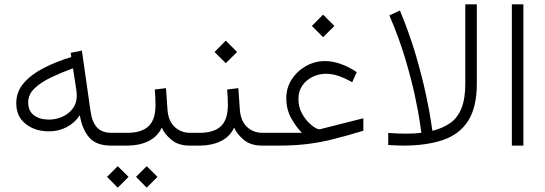

<svg xmlns="http://www.w3.org/2000/svg" viewBox="-20 -678 2539 894"><path d="M497.6 0Q427.7 0 395 -38.3Q362.3 -76.7 351.6 -141.6Q328.6 -106 290.8 -86.2Q252.9 -66.4 208 -66.4Q143.1 -66.4 99.4 -101.1Q55.7 -135.7 55.7 -197.3Q55.7 -250 89.8 -290.3Q124 -330.6 182.1 -360.6Q240.2 -390.6 312 -412.6L309.1 -432.1L361.3 -442.4L401.9 -158.2Q408.7 -109.4 431.9 -84.5Q455.1 -59.6 498.5 -59.6H521V0ZM337.4 -231Q337.4 -238.8 336.7 -246.3Q335.9 -253.9 335 -262.2L319.8 -359.9Q265.6 -340.3 218 -317.6Q170.4 -294.9 140.9 -266.6Q111.3 -238.3 111.3 -201.2Q111.3 -161.1 138.4 -141.1Q165.5 -121.1 207.5 -121.1Q241.2 -121.1 271 -134.8Q300.8 -148.4 319.1 -173.1Q337.4 -197.8 337.4 -231Z M500.5 -59.6H573.7Q637.7 -59.6 670.7 -89.4Q703.6 -119.1 704.1 -187.5Q704.1 -208.5 703.1 -226.8Q702.1 -245.1 700.7 -261.2L752.9 -267.6L759.8 -168.5Q763.2 -115.7 792.7 -87.6Q822.3 -59.6 864.3 -59.6H883.8V0H863.8Q809.6 0 777.1 -27.8Q744.6 -55.7 733.4 -84Q713.4 -41 670.7 -20.5Q627.9 0 573.2 0H500.5ZM663.1 95.7 713.4 145.5 663.1 195.8 613.3 145.5ZM528.3 95.7 578.6 145.5 528.3 195.8 478.5 145.5Z M1037.6 -261.2 1089.8 -267.6 1096.7 -168.5Q1100.1 -115.7 1129.6 -87.6Q1159.2 -59.6 1201.2 -59.6H1220.7V0H1200.7Q1146.5 0 1114 -27.8Q1081.5 -55.7 1070.3 -84Q1050.3 -41 1007.6 -20.5Q964.8 0 910.2 0H864.3V-59.6H910.6Q974.6 -59.6 1007.6 -89.4Q1040.5 -119.1 1041 -187.5Q1041 -208.5 1040 -226.8Q1039.1 -245.1 1037.6 -261.2ZM1031.2 -488.8 1084 -436 1031.2 -383.8 979 -436Z M1484.4 -609.9 1537.1 -557.1 1484.4 -504.9 1432.1 -557.1ZM1385.7 -59.6Q1360.4 -84.5 1336.7 -126.2Q1313 -168 1313 -221.2Q1313 -268.6 1337.9 -307.6Q1362.8 -346.7 1404.1 -370.1Q1445.3 -393.6 1493.2 -393.6Q1526.9 -393.6 1564 -381.1Q1601.1 -368.7 1641.1 -342.3L1620.1 -295.4Q1589.4 -312.5 1558.8 -323.5Q1528.3 -334.5 1498.5 -334.5Q1464.8 -334.5 1435.3 -320.1Q1405.8 -305.7 1387.7 -279.5Q1369.6 -253.4 1369.6 -217.8Q1369.6 -180.7 1384.8 -152.3Q1399.9 -124 1417.5 -107.2Q1435.1 -90.3 1442.4 -86.4Q1460.9 -73.7 1471.7 -76.7L1671.9 -127.4V-69.3Q1588.9 -43.9 1525.9 -28.6Q1462.9 -13.2 1404.5 -6.6Q1346.2 0 1276.4 0H1201.2V-59.6Z M1856.4 0Q1839.8 0 1822.8 -1Q1805.7 -2 1787.6 -2.9V-59.1Q1812 -57.6 1830.1 -56.6Q1848.1 -55.7 1866.2 -55.7Q1892.6 -55.7 1909.4 -56.6Q1926.3 -57.6 1941.9 -59.6Q1941.9 -59.6 1935.5 -105Q1929.2 -150.4 1912.8 -227.8Q1896.5 -305.2 1867.4 -403.1Q1838.4 -501 1793 -606.4L1842.3 -628.9Q1887.2 -520.5 1916.5 -420.2Q1945.8 -319.8 1962.6 -240.7Q1979.5 -161.6 1986.3 -115.2Q1993.2 -68.8 1993.2 -68.8Q2042 -81.1 2076.2 -105Q2110.4 -128.9 2128.4 -173.1Q2146.5 -217.3 2146.5 -290V-657.7H2200.2V-288.6Q2200.2 -179.2 2160.2 -116Q2120.1 -52.7 2043.2 -26.4Q1966.3 0 1856.4 0Z M2417 -657.7V0H2363.3V-657.7Z"/></svg>

Font: Vazirmatn FD NL ExtraLight
Style: Regular
Weight: 200
Designer: Saber Rastikerdar
Foundry: Saber Rastikerdar
Version: Version 33.003